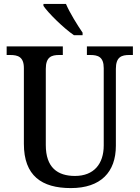

<svg xmlns="http://www.w3.org/2000/svg" viewBox="-20 -951 713 981"><path d="M358 -771H402V-784C376 -822 336 -886 317 -931H202V-921C225 -886 305 -807 358 -771ZM342 10C495 10 572 -72 572 -206V-599C572 -661 602 -670 641 -670H659V-714H424V-670H441C480 -670 510 -661 510 -603V-208C510 -114 460 -52 363 -52C274 -52 214 -95 214 -210V-599C214 -661 244 -670 283 -670H301V-714H14V-670H32C71 -670 102 -661 102 -603V-216C102 -53 193 10 342 10Z"/></svg>

Font: Noto Serif Armenian SemiCondensed Medium
Style: Regular
Weight: 500
Width: 4
Designer: Monotype Design Team
Foundry: Monotype Imaging Inc.
Version: Version 2.008